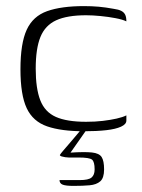

<svg xmlns="http://www.w3.org/2000/svg" viewBox="-20 -425 464 629"><path d="M255 5Q181 5 134.5 -11Q88 -27 67.5 -70.5Q47 -114 47 -198Q47 -283 67.5 -327.5Q88 -372 134.5 -388.5Q181 -405 255 -405Q281 -405 303.5 -403Q326 -401 353 -396Q368 -394 377 -389.5Q386 -385 390 -377Q394 -369 394 -355Q382 -361 358.5 -365.5Q335 -370 309 -372.5Q283 -375 262 -375Q200 -375 164 -358.5Q128 -342 112.5 -304Q97 -266 97 -200Q97 -135 112 -96.5Q127 -58 163 -42Q199 -26 262 -26Q292 -26 317 -29Q342 -32 362 -36.5Q382 -41 394 -47V-30Q394 -18 376.5 -10Q359 -2 328 1.5Q297 5 255 5ZM221 184Q196 184 185.5 180Q175 176 175 165Q180 165 197.5 165Q215 165 241 165Q270 165 280 156.5Q290 148 290 130Q290 105 281.5 98Q273 91 237 91H205Q200 91 193.5 90Q187 89 182 87.5Q177 86 176 83Q178 79 187.5 68Q197 57 209 43Q221 29 231.5 16.5Q242 4 247 -2H265L211 75Q257 72 281 74.5Q305 77 313 89.5Q321 102 321 130Q321 158 308.5 169Q296 180 273.5 182Q251 184 221 184Z"/></svg>

Font: Genos Light
Style: Regular
Weight: 300
Designer: Robert E. Leuschke
Foundry: Robert E. Leuschke
Version: Version 1.010